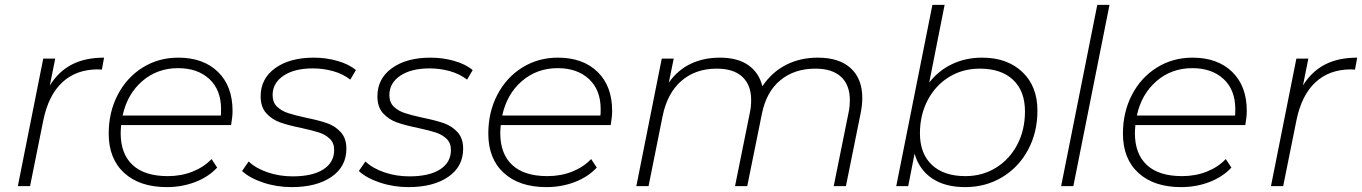

<svg xmlns="http://www.w3.org/2000/svg" viewBox="-20 -762 5576 786"><path d="M406 -526 397 -477 381 -478Q292 -478 235 -425Q178 -372 157 -268L103 0H53L157 -522H206L184 -412Q219 -469 273.5 -497.5Q328 -526 406 -526Z M476 -250Q474 -228 474 -217Q474 -132 523 -86.5Q572 -41 667 -41Q722 -41 768.5 -59.5Q815 -78 846 -111L869 -76Q834 -38 779.5 -17Q725 4 663 4Q552 4 488.5 -54Q425 -112 425 -215Q425 -303 462 -374Q499 -445 564 -485.5Q629 -526 710 -526Q812 -526 872 -468Q932 -410 932 -308Q932 -284 926 -250ZM482 -289H884Q885 -298 885 -315Q885 -394 837 -438.5Q789 -483 709 -483Q624 -483 562.5 -430Q501 -377 482 -289Z M971 -62 998 -101Q1027 -73 1075.5 -56.5Q1124 -40 1178 -40Q1259 -40 1303.5 -68.5Q1348 -97 1348 -148Q1348 -177 1330 -194Q1312 -211 1286 -219.5Q1260 -228 1214 -238Q1160 -249 1126.5 -261Q1093 -273 1070 -298.5Q1047 -324 1047 -368Q1047 -440 1106.5 -483Q1166 -526 1265 -526Q1315 -526 1362 -512.5Q1409 -499 1437 -475L1414 -436Q1385 -459 1344.5 -470.5Q1304 -482 1261 -482Q1185 -482 1140.5 -452Q1096 -422 1096 -373Q1096 -343 1114 -325.5Q1132 -308 1159.5 -299Q1187 -290 1233 -280Q1287 -269 1319.5 -257.5Q1352 -246 1375 -221Q1398 -196 1398 -153Q1398 -80 1337 -38Q1276 4 1174 4Q1113 4 1057.5 -14.5Q1002 -33 971 -62Z M1449 -62 1476 -101Q1505 -73 1553.5 -56.5Q1602 -40 1656 -40Q1737 -40 1781.5 -68.5Q1826 -97 1826 -148Q1826 -177 1808 -194Q1790 -211 1764 -219.5Q1738 -228 1692 -238Q1638 -249 1604.5 -261Q1571 -273 1548 -298.5Q1525 -324 1525 -368Q1525 -440 1584.5 -483Q1644 -526 1743 -526Q1793 -526 1840 -512.5Q1887 -499 1915 -475L1892 -436Q1863 -459 1822.5 -470.5Q1782 -482 1739 -482Q1663 -482 1618.5 -452Q1574 -422 1574 -373Q1574 -343 1592 -325.5Q1610 -308 1637.5 -299Q1665 -290 1711 -280Q1765 -269 1797.5 -257.5Q1830 -246 1853 -221Q1876 -196 1876 -153Q1876 -80 1815 -38Q1754 4 1652 4Q1591 4 1535.5 -14.5Q1480 -33 1449 -62Z M2030 -250Q2028 -228 2028 -217Q2028 -132 2077 -86.5Q2126 -41 2221 -41Q2276 -41 2322.5 -59.5Q2369 -78 2400 -111L2423 -76Q2388 -38 2333.5 -17Q2279 4 2217 4Q2106 4 2042.5 -54Q1979 -112 1979 -215Q1979 -303 2016 -374Q2053 -445 2118 -485.5Q2183 -526 2264 -526Q2366 -526 2426 -468Q2486 -410 2486 -308Q2486 -284 2480 -250ZM2036 -289H2438Q2439 -298 2439 -315Q2439 -394 2391 -438.5Q2343 -483 2263 -483Q2178 -483 2116.5 -430Q2055 -377 2036 -289Z M3510 -361Q3510 -334 3504 -302L3443 0H3393L3454 -302Q3459 -325 3459 -353Q3459 -414 3423 -447.5Q3387 -481 3318 -481Q3232 -481 3174.5 -433.5Q3117 -386 3099 -296L3039 0H2989L3050 -302Q3055 -325 3055 -353Q3055 -414 3019 -447.5Q2983 -481 2914 -481Q2827 -481 2769 -430.5Q2711 -380 2692 -284L2635 0H2585L2689 -522H2738L2718 -424Q2755 -476 2808 -501Q2861 -526 2927 -526Q2999 -526 3043 -495.5Q3087 -465 3101 -409Q3140 -467 3198 -496.5Q3256 -526 3328 -526Q3416 -526 3463 -482.5Q3510 -439 3510 -361Z M4227 -309Q4227 -220 4188.5 -148.5Q4150 -77 4082.5 -36.5Q4015 4 3931 4Q3849 4 3796 -31.5Q3743 -67 3724 -133L3698 0H3649L3797 -742H3847L3784 -424Q3822 -473 3877.5 -499.5Q3933 -526 4001 -526Q4103 -526 4165 -467.5Q4227 -409 4227 -309ZM4176 -306Q4176 -389 4127.5 -435Q4079 -481 3991 -481Q3921 -481 3865.5 -447Q3810 -413 3778 -352.5Q3746 -292 3746 -216Q3746 -133 3795 -87Q3844 -41 3932 -41Q4002 -41 4057.5 -75.5Q4113 -110 4144.5 -170Q4176 -230 4176 -306Z M4472 -742H4522L4374 0H4324Z M4628 -250Q4626 -228 4626 -217Q4626 -132 4675 -86.5Q4724 -41 4819 -41Q4874 -41 4920.5 -59.5Q4967 -78 4998 -111L5021 -76Q4986 -38 4931.5 -17Q4877 4 4815 4Q4704 4 4640.5 -54Q4577 -112 4577 -215Q4577 -303 4614 -374Q4651 -445 4716 -485.5Q4781 -526 4862 -526Q4964 -526 5024 -468Q5084 -410 5084 -308Q5084 -284 5078 -250ZM4634 -289H5036Q5037 -298 5037 -315Q5037 -394 4989 -438.5Q4941 -483 4861 -483Q4776 -483 4714.5 -430Q4653 -377 4634 -289Z M5536 -526 5527 -477 5511 -478Q5422 -478 5365 -425Q5308 -372 5287 -268L5233 0H5183L5287 -522H5336L5314 -412Q5349 -469 5403.5 -497.5Q5458 -526 5536 -526Z"/></svg>

Font: Idrija
Style: Italic
Weight: 300
Italic angle: -11.3°
Designer: Julieta Ulanovsky
Foundry: Julieta Ulanovsky
Version: Version 7.200